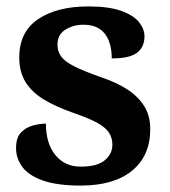

<svg xmlns="http://www.w3.org/2000/svg" viewBox="-20 -568 528 598"><path d="M231 10Q159 10 114.5 -5.5Q70 -21 50 -47.5Q30 -74 30 -107Q30 -140 46 -156Q62 -172 84 -177.5Q106 -183 123 -183Q123 -121 152.5 -85Q182 -49 231 -49Q283 -49 306.5 -69Q330 -89 330 -117Q330 -139 319 -155.5Q308 -172 281 -186.5Q254 -201 207 -217Q153 -236 116 -258.5Q79 -281 59.5 -312.5Q40 -344 40 -389Q40 -469 99 -508.5Q158 -548 255 -548Q318 -548 356.5 -534.5Q395 -521 412.5 -499.5Q430 -478 430 -455Q430 -421 406.5 -403.5Q383 -386 328 -386Q328 -436 306 -463.5Q284 -491 240 -491Q208 -491 183.5 -475.5Q159 -460 159 -429Q159 -408 170.5 -392Q182 -376 212 -361Q242 -346 296 -327Q341 -312 375 -290.5Q409 -269 428.5 -238.5Q448 -208 448 -166Q448 -83 391.5 -36.5Q335 10 231 10Z"/></svg>

Font: Noto Serif Tamil
Style: Italic
Weight: 400
Italic angle: -12°
Designer: Indian Type Foundry, Tom Grace, and the Monotype Design Team
Foundry: Monotype Imaging Inc.
Version: Version 2.003